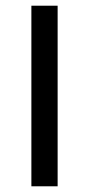

<svg xmlns="http://www.w3.org/2000/svg" viewBox="-20 -653 312 673"><path d="M182 -633V0H90V-633Z"/></svg>

Font: TajawalTap Med
Style: Regular
Weight: 500
Designer: Boutros Fonts
Foundry: Created by Boutros International 2017
Version: Version 2.700